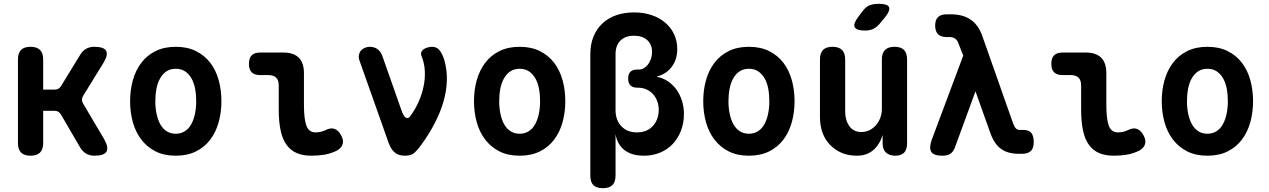

<svg xmlns="http://www.w3.org/2000/svg" viewBox="-20 -805 6640 1005"><path d="M140 10Q106 10 90 -6.5Q74 -23 74 -56V-494Q74 -527 90 -543.5Q106 -560 140 -560Q173 -560 189.5 -543.5Q206 -527 206 -494V-336H266Q278 -336 286.5 -341Q295 -346 301 -357L399 -517Q412 -539 430.5 -549.5Q449 -560 473 -560Q524 -560 535.5 -539Q547 -518 521 -475L415 -303Q409 -293 409 -283Q409 -273 415 -263L525 -77Q550 -33 537.5 -11.5Q525 10 474 10Q449 10 430.5 -1Q412 -12 399 -34L300 -204Q295 -214 286 -219.5Q277 -225 265 -225H206V-56Q206 -23 189.5 -6.5Q173 10 140 10Z M900 10Q839 10 794.5 -12.5Q750 -35 720 -74Q690 -113 675.5 -165Q661 -217 661 -275Q661 -334 675.5 -385.5Q690 -437 719.5 -476Q749 -515 794 -537.5Q839 -560 900 -560Q961 -560 1006 -537.5Q1051 -515 1080.5 -476.5Q1110 -438 1124.5 -386Q1139 -334 1139 -275Q1139 -217 1124.5 -165Q1110 -113 1080.5 -74Q1051 -35 1006 -12.5Q961 10 900 10ZM900 -105Q927 -105 947.5 -118Q968 -131 981 -154.5Q994 -178 1000.5 -209Q1007 -240 1007 -275Q1007 -311 1001 -342Q995 -373 981.5 -396Q968 -419 948 -432Q928 -445 900 -445Q872 -445 852 -432Q832 -419 818.5 -395.5Q805 -372 799 -341Q793 -310 793 -275Q793 -240 799.5 -209Q806 -178 819 -154.5Q832 -131 852.5 -118Q873 -105 900 -105Z M1571 -256Q1571 -181 1584 -146.5Q1597 -112 1632 -112Q1644 -112 1656.5 -114.5Q1669 -117 1684 -124Q1712 -138 1732 -130Q1752 -122 1765 -98Q1780 -71 1773.5 -50.5Q1767 -30 1744 -17Q1712 -1 1679 4.5Q1646 10 1610 10Q1566 10 1534 -3.5Q1502 -17 1480.5 -46Q1459 -75 1449 -121.5Q1439 -168 1439 -233V-358Q1439 -385 1425.5 -398.5Q1412 -412 1385 -412H1342Q1312 -412 1297.5 -426.5Q1283 -441 1283 -471Q1283 -501 1297.5 -515.5Q1312 -530 1342 -530H1463Q1517 -530 1544 -503Q1571 -476 1571 -422Z M1861 -490Q1856 -506 1859 -519Q1862 -532 1870 -541Q1878 -550 1890.5 -555Q1903 -560 1915 -560Q1940 -560 1956.5 -547.5Q1973 -535 1981 -513L2082 -226Q2092 -197 2104 -189.5Q2116 -182 2126 -195Q2153 -231 2171 -271.5Q2189 -312 2197.5 -354Q2206 -396 2203.5 -436.5Q2201 -477 2186 -513Q2182 -524 2185.5 -532.5Q2189 -541 2197.5 -547Q2206 -553 2218 -556.5Q2230 -560 2242 -560Q2267 -560 2281.5 -541Q2296 -522 2306 -490Q2321 -436 2319 -381Q2317 -326 2300.5 -270.5Q2284 -215 2255.5 -160Q2227 -105 2188 -51Q2169 -24 2151.5 -7Q2134 10 2100 10Q2066 10 2046.5 -6.5Q2027 -23 2015 -55Z M2700 10Q2639 10 2594.5 -12.5Q2550 -35 2520 -74Q2490 -113 2475.5 -165Q2461 -217 2461 -275Q2461 -334 2475.5 -385.5Q2490 -437 2519.5 -476Q2549 -515 2594 -537.5Q2639 -560 2700 -560Q2761 -560 2806 -537.5Q2851 -515 2880.5 -476.5Q2910 -438 2924.5 -386Q2939 -334 2939 -275Q2939 -217 2924.5 -165Q2910 -113 2880.5 -74Q2851 -35 2806 -12.5Q2761 10 2700 10ZM2700 -105Q2727 -105 2747.5 -118Q2768 -131 2781 -154.5Q2794 -178 2800.5 -209Q2807 -240 2807 -275Q2807 -311 2801 -342Q2795 -373 2781.5 -396Q2768 -419 2748 -432Q2728 -445 2700 -445Q2672 -445 2652 -432Q2632 -419 2618.5 -395.5Q2605 -372 2599 -341Q2593 -310 2593 -275Q2593 -240 2599.5 -209Q2606 -178 2619 -154.5Q2632 -131 2652.5 -118Q2673 -105 2700 -105Z M3136 180Q3102 180 3086 164Q3070 148 3070 114V-521Q3070 -573 3086.5 -613.5Q3103 -654 3133.5 -682.5Q3164 -711 3206 -725.5Q3248 -740 3299 -740Q3349 -740 3390.5 -726Q3432 -712 3462 -686.5Q3492 -661 3508.5 -625.5Q3525 -590 3525 -548Q3525 -493 3495.5 -454.5Q3466 -416 3419 -405V-403Q3450 -397 3476 -379.5Q3502 -362 3520.5 -336.5Q3539 -311 3549.5 -278Q3560 -245 3560 -208Q3560 -161 3544.5 -121Q3529 -81 3502 -52Q3475 -23 3436 -6.5Q3397 10 3351 10Q3286 10 3248 -20Q3210 -50 3202 -104V114Q3202 148 3185.5 164Q3169 180 3136 180ZM3325 -441Q3338 -441 3350 -448Q3362 -455 3371.5 -467Q3381 -479 3387 -496.5Q3393 -514 3393 -535Q3393 -572 3368 -595Q3343 -618 3298 -618Q3254 -618 3228 -593Q3202 -568 3202 -521V-229Q3202 -176 3232.5 -144Q3263 -112 3314 -112Q3339 -112 3360 -120Q3381 -128 3396 -144Q3411 -160 3419.5 -181.5Q3428 -203 3428 -229Q3428 -256 3419.5 -277.5Q3411 -299 3396.5 -314Q3382 -329 3362.5 -337.5Q3343 -346 3320 -346H3316Q3292 -346 3280 -358Q3268 -370 3268 -394Q3268 -418 3280 -429.5Q3292 -441 3316 -441Z M3900 10Q3839 10 3794.5 -12.5Q3750 -35 3720 -74Q3690 -113 3675.5 -165Q3661 -217 3661 -275Q3661 -334 3675.5 -385.5Q3690 -437 3719.5 -476Q3749 -515 3794 -537.5Q3839 -560 3900 -560Q3961 -560 4006 -537.5Q4051 -515 4080.5 -476.5Q4110 -438 4124.5 -386Q4139 -334 4139 -275Q4139 -217 4124.5 -165Q4110 -113 4080.5 -74Q4051 -35 4006 -12.5Q3961 10 3900 10ZM3900 -105Q3927 -105 3947.5 -118Q3968 -131 3981 -154.5Q3994 -178 4000.5 -209Q4007 -240 4007 -275Q4007 -311 4001 -342Q3995 -373 3981.5 -396Q3968 -419 3948 -432Q3928 -445 3900 -445Q3872 -445 3852 -432Q3832 -419 3818.5 -395.5Q3805 -372 3799 -341Q3793 -310 3793 -275Q3793 -240 3799.5 -209Q3806 -178 3819 -154.5Q3832 -131 3852.5 -118Q3873 -105 3900 -105Z M4596 -494Q4596 -527 4612.5 -543.5Q4629 -560 4662 -560Q4696 -560 4712 -543.5Q4728 -527 4728 -494V-55Q4728 -22 4712.5 -6Q4697 10 4666 10Q4636 10 4618 -6Q4600 -22 4600 -55V-98Q4584 -47 4550 -18.5Q4516 10 4466 10Q4420 10 4384.5 -5.5Q4349 -21 4323.5 -48Q4298 -75 4285 -111.5Q4272 -148 4272 -191V-494Q4272 -527 4288 -543.5Q4304 -560 4338 -560Q4371 -560 4387.5 -543.5Q4404 -527 4404 -494V-219Q4404 -200 4409 -181Q4414 -162 4424 -147Q4434 -132 4450 -123Q4466 -114 4489 -114Q4513 -114 4533 -124.5Q4553 -135 4567 -152Q4581 -169 4588.5 -190.5Q4596 -212 4596 -235ZM4583 -679Q4568 -661 4549.5 -653Q4531 -645 4508 -645Q4463 -645 4454 -662.5Q4445 -680 4472 -716L4497 -749Q4514 -771 4533.5 -778Q4553 -785 4580 -785Q4626 -785 4633.5 -767.5Q4641 -750 4613 -715Z M4978 -32Q4969 -9 4953.5 0.5Q4938 10 4913 10Q4867 10 4854.5 -10.5Q4842 -31 4857 -73L5022 -514L4996 -580Q4990 -596 4978.5 -603.5Q4967 -611 4952 -611H4935Q4905 -611 4890 -626Q4875 -641 4875 -671Q4875 -701 4890 -715.5Q4905 -730 4935 -730H4959Q5020 -730 5061 -702Q5102 -674 5122 -616L5283 -159Q5290 -140 5298 -132.5Q5306 -125 5317 -125H5335Q5366 -125 5378.5 -109Q5391 -93 5391 -61Q5391 -28 5375 -14Q5359 0 5331 0H5311Q5256 0 5220 -25.5Q5184 -51 5163 -111L5086 -327Z M5771 -256Q5771 -181 5784 -146.5Q5797 -112 5832 -112Q5844 -112 5856.5 -114.5Q5869 -117 5884 -124Q5912 -138 5932 -130Q5952 -122 5965 -98Q5980 -71 5973.5 -50.5Q5967 -30 5944 -17Q5912 -1 5879 4.5Q5846 10 5810 10Q5766 10 5734 -3.5Q5702 -17 5680.5 -46Q5659 -75 5649 -121.5Q5639 -168 5639 -233V-358Q5639 -385 5625.5 -398.5Q5612 -412 5585 -412H5542Q5512 -412 5497.5 -426.5Q5483 -441 5483 -471Q5483 -501 5497.5 -515.5Q5512 -530 5542 -530H5663Q5717 -530 5744 -503Q5771 -476 5771 -422Z M6300 10Q6239 10 6194.5 -12.5Q6150 -35 6120 -74Q6090 -113 6075.5 -165Q6061 -217 6061 -275Q6061 -334 6075.5 -385.5Q6090 -437 6119.5 -476Q6149 -515 6194 -537.5Q6239 -560 6300 -560Q6361 -560 6406 -537.5Q6451 -515 6480.5 -476.5Q6510 -438 6524.5 -386Q6539 -334 6539 -275Q6539 -217 6524.5 -165Q6510 -113 6480.5 -74Q6451 -35 6406 -12.5Q6361 10 6300 10ZM6300 -105Q6327 -105 6347.5 -118Q6368 -131 6381 -154.5Q6394 -178 6400.5 -209Q6407 -240 6407 -275Q6407 -311 6401 -342Q6395 -373 6381.5 -396Q6368 -419 6348 -432Q6328 -445 6300 -445Q6272 -445 6252 -432Q6232 -419 6218.5 -395.5Q6205 -372 6199 -341Q6193 -310 6193 -275Q6193 -240 6199.5 -209Q6206 -178 6219 -154.5Q6232 -131 6252.5 -118Q6273 -105 6300 -105Z"/></svg>

Font: Maple Mono
Style: Bold
Weight: 700
Monospace: yes
Designer: subframe7536
Version: Version 7.200